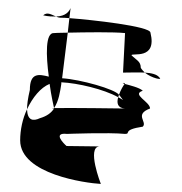

<svg xmlns="http://www.w3.org/2000/svg" viewBox="-20 -514 451 476"><path d="M30 -166C30 -82 193 -60 230 -58C230 -58 194 -150 227 -151C215 -151 163 -152 145 -152C138 -158 110 -186 146 -182C146 -182 250 -186 290 -182C306 -182 281 -192 334 -200C346 -212 312 -230 352 -245C352 -262 305 -280 334 -289C326 -297 300 -303 289 -306C286 -302 279 -291 275 -279L276 -278L285 -266C282 -268 277 -271 273 -273C269 -259 271 -246 290 -245C290 -245 145 -247 114 -246V-245V-246C108 -246 108 -245 114 -245C107 -234 96 -226 79 -221C62 -213 48 -215 47 -243C36 -220 30 -192 30 -166ZM47 -243C61 -273 81 -297 103 -306C107 -276 113 -251 114 -246C126 -264 129 -287 132 -306V-310C173 -308 237 -293 273 -273C274 -275 274 -277 275 -279C265 -293 180 -317 134 -320L148 -433C128 -433 114 -432 114 -432C92 -434 94 -376 101 -324C77 -330 54 -335 54 -291C49 -270 47 -254 47 -243ZM87 -476C100 -473 110 -473 119 -473C107 -478 97 -485 87 -476ZM119 -473C123 -471 127 -470 132 -470C136 -470 142 -470 152 -469L155 -494C151 -485 143 -474 119 -473ZM148 -433C190 -434 262 -435 290 -432L285 -334C303 -334 322 -335 339 -334C335 -338 331 -342 329 -346C329 -362 318 -365 306 -377C306 -384 370 -364 353 -433C353 -449 206 -465 152 -469ZM227 -151H230ZM289 -306C290 -307 290 -308 290 -308C282 -309 283 -308 289 -306ZM339 -334C356 -320 385 -314 375 -322C369 -330 355 -333 339 -334Z"/></svg>

Font: bitstorm
Style: cn
Weight: 400
Version: Version 0.2